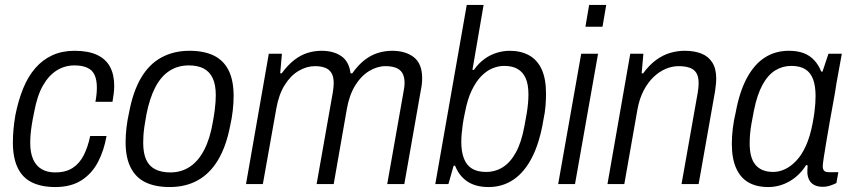

<svg xmlns="http://www.w3.org/2000/svg" viewBox="-20 -743 3439 775"><path d="M203 12Q148 12 109.5 -6.5Q71 -25 51.5 -65.5Q32 -106 32 -168Q32 -194 34.5 -221.5Q37 -249 42 -278Q54 -338 73.5 -386Q93 -434 122.5 -468Q152 -502 191.5 -520Q231 -538 281 -538Q336 -538 371.5 -521.5Q407 -505 424 -473.5Q441 -442 441 -396Q441 -382 439 -365Q437 -348 434 -332H365Q368 -346 369.5 -361.5Q371 -377 371 -389Q371 -420 362 -440Q353 -460 332.5 -469.5Q312 -479 280 -479Q242 -479 209.5 -459Q177 -439 153.5 -398Q130 -357 118 -291Q112 -263 108.5 -240.5Q105 -218 103.5 -200.5Q102 -183 102 -167Q102 -126 114 -99.5Q126 -73 148.5 -60Q171 -47 203 -47Q245 -47 273 -65Q301 -83 318 -116.5Q335 -150 344 -194H410Q400 -136 375.5 -89Q351 -42 308.5 -15Q266 12 203 12Z M665 12Q607 12 567.5 -7Q528 -26 507.5 -66.5Q487 -107 487 -169Q487 -197 490.5 -227.5Q494 -258 501 -289Q517 -374 549.5 -429Q582 -484 631.5 -511Q681 -538 745 -538Q803 -538 842.5 -519Q882 -500 902.5 -459.5Q923 -419 923 -356Q923 -327 919.5 -296.5Q916 -266 909 -235Q893 -152 860 -97Q827 -42 778 -15Q729 12 665 12ZM667 -47Q712 -47 746.5 -70Q781 -93 804.5 -138.5Q828 -184 839 -250Q844 -277 846.5 -296.5Q849 -316 850 -331Q851 -346 851 -359Q851 -401 838.5 -427.5Q826 -454 802 -466.5Q778 -479 742 -479Q698 -479 664 -457Q630 -435 607 -391Q584 -347 571 -281Q566 -254 563 -233Q560 -212 559 -196.5Q558 -181 558 -167Q558 -125 570 -98.5Q582 -72 607 -59.5Q632 -47 667 -47Z M973 0 1065 -526H1118L1111 -447H1117Q1142 -481 1168 -501Q1194 -521 1221.5 -529.5Q1249 -538 1278 -538Q1326 -538 1357.5 -516.5Q1389 -495 1395 -447H1402Q1426 -481 1452 -501Q1478 -521 1506 -529.5Q1534 -538 1563 -538Q1617 -538 1650.5 -512Q1684 -486 1684 -427Q1684 -415 1682.5 -402Q1681 -389 1678 -375L1612 0H1543L1608 -368Q1610 -379 1611.5 -389Q1613 -399 1613 -408Q1613 -434 1603.5 -449Q1594 -464 1576.5 -470Q1559 -476 1536 -476Q1503 -476 1470.5 -456.5Q1438 -437 1414 -398.5Q1390 -360 1380 -303L1327 0H1258L1323 -368Q1325 -379 1326 -389.5Q1327 -400 1327 -408Q1327 -434 1317.5 -449Q1308 -464 1291 -470Q1274 -476 1251 -476Q1218 -476 1185.5 -457Q1153 -438 1129 -399.5Q1105 -361 1095 -303L1041 0Z M1952 12Q1900 12 1866.5 -10.5Q1833 -33 1817 -74H1811L1790 0H1737L1864 -723H1932L1887 -461H1893Q1912 -488 1935.5 -505Q1959 -522 1985.5 -530Q2012 -538 2037 -538Q2083 -538 2116 -519.5Q2149 -501 2166.5 -463Q2184 -425 2184 -365Q2184 -342 2182 -316Q2180 -290 2174 -262Q2159 -170 2128.5 -109.5Q2098 -49 2053.5 -18.5Q2009 12 1952 12ZM1942 -49Q1979 -49 2009.5 -68Q2040 -87 2062.5 -128Q2085 -169 2097 -235Q2103 -265 2106.5 -287.5Q2110 -310 2111.5 -328Q2113 -346 2113 -362Q2113 -402 2102 -427Q2091 -452 2069.5 -464.5Q2048 -477 2015 -477Q1992 -477 1968.5 -467.5Q1945 -458 1923.5 -436.5Q1902 -415 1884.5 -379Q1867 -343 1857 -290Q1851 -263 1848 -241.5Q1845 -220 1843.5 -203Q1842 -186 1842 -170Q1842 -131 1852.5 -103.5Q1863 -76 1885 -62.5Q1907 -49 1942 -49Z M2343 -635 2358 -723H2427L2412 -635ZM2233 0 2326 -526H2394L2301 0Z M2432 0 2524 -526H2577L2570 -447H2576Q2601 -481 2628.5 -501Q2656 -521 2685 -529.5Q2714 -538 2744 -538Q2782 -538 2810.5 -527Q2839 -516 2855 -491Q2871 -466 2871 -426Q2871 -414 2869.5 -400.5Q2868 -387 2866 -373L2800 0H2731L2796 -367Q2798 -378 2799 -388.5Q2800 -399 2800 -407Q2800 -434 2790.5 -449Q2781 -464 2762.5 -470Q2744 -476 2719 -476Q2693 -476 2667 -465Q2641 -454 2618 -432Q2595 -410 2578 -377.5Q2561 -345 2553 -301L2500 0Z M3081 12Q3034 12 3001.5 -6.5Q2969 -25 2951.5 -64Q2934 -103 2934 -162Q2934 -193 2938 -225.5Q2942 -258 2950 -291Q2965 -373 2995 -428.5Q3025 -484 3067.5 -511Q3110 -538 3164 -538Q3199 -538 3224 -528.5Q3249 -519 3266.5 -500Q3284 -481 3295 -454H3300L3324 -526H3378L3356 -405Q3352 -376 3344.5 -336Q3337 -296 3329.5 -253Q3322 -210 3315.5 -171.5Q3309 -133 3305 -106.5Q3301 -80 3301 -72Q3301 -60 3306.5 -54Q3312 -48 3325 -48H3364L3356 -4Q3346 1 3331.5 6Q3317 11 3300 11Q3274 11 3258 -2Q3242 -15 3239 -42Q3239 -49 3239 -57.5Q3239 -66 3240 -75L3234 -77Q3208 -35 3167.5 -11.5Q3127 12 3081 12ZM3101 -49Q3125 -49 3148.5 -60Q3172 -71 3194 -94Q3216 -117 3233 -154.5Q3250 -192 3260 -245Q3265 -271 3267.5 -290.5Q3270 -310 3271 -326Q3272 -342 3272 -356Q3272 -396 3262 -423Q3252 -450 3230.5 -463.5Q3209 -477 3174 -477Q3139 -477 3109.5 -459Q3080 -441 3058 -401Q3036 -361 3023 -296Q3017 -266 3013 -242.5Q3009 -219 3007.5 -200Q3006 -181 3006 -164Q3006 -105 3030 -77Q3054 -49 3101 -49Z"/></svg>

Font: Archivo SemiCondensed Light
Style: Italic
Weight: 300
Width: 4
Italic angle: -10°
Designer: Hector Gatti
Foundry: Omnibus-Type
Version: Version 2.001